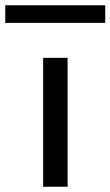

<svg xmlns="http://www.w3.org/2000/svg" viewBox="-61 -710 420 730"><path d="M103 0V-490H196V0ZM-41 -623V-690H339V-623Z"/></svg>

Font: Nunito Sans 10pt Expanded
Style: Regular
Weight: 400
Width: 7
Designer: Vernon Adams
Foundry: Vernon Adams
Version: Version 3.101;gftools[0.9.27]